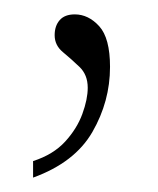

<svg xmlns="http://www.w3.org/2000/svg" viewBox="-20 -93 220 267"><path d="M26 131Q54 122 70.5 104Q87 86 94.5 65.5Q102 45 102 29Q102 11 90.5 0Q79 -11 67.5 -20.5Q56 -30 56 -44Q56 -57 63 -65Q70 -73 84 -73Q103 -73 118 -56.5Q133 -40 133 0Q133 48 108.5 90.5Q84 133 26 154Z"/></svg>

Font: Noto Serif Lao SemiCondensed Thin
Style: Regular
Weight: 100
Width: 4
Designer: Monotype Design Team
Foundry: Monotype Imaging Inc.
Version: Version 2.003; ttfautohint (v1.8.4.7-5d5b)